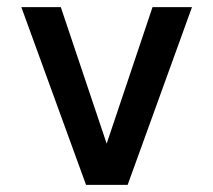

<svg xmlns="http://www.w3.org/2000/svg" viewBox="-20 -520 600 540"><path d="M520 -500 339 0H222L40 -500H151L280 -116L409 -500Z"/></svg>

Font: Kulim Park SemiBold
Style: Regular
Weight: 600
Designer: Noponies / Dale Sattler
Foundry: Noponies
Version: Version 1.000; ttfautohint (v1.8.3)